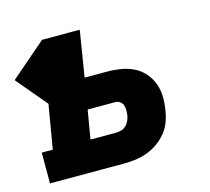

<svg xmlns="http://www.w3.org/2000/svg" viewBox="-107 -626 790 723"><g transform="rotate(-15 287.5 -265.0)"><path d="M3 0V-120H46L75 -291L-25 -410L114 -530H261L232 -351H320Q347 -351 373.5 -346.5Q400 -342 422.5 -331Q445 -320 462 -301Q479 -282 488 -258.5Q497 -235 498 -208Q499 -181 494 -154Q491 -132 483 -110Q475 -88 459.5 -69Q444 -50 424 -36Q404 -22 382 -14Q360 -6 337.5 -3Q315 0 292 0ZM193 -120H292Q303 -120 313.5 -123Q324 -126 332 -134Q340 -142 344.5 -152Q349 -162 351 -173Q352 -182 352 -192.5Q352 -203 349 -211.5Q346 -220 338 -226Q330 -232 320 -232H212Z"/></g></svg>

Font: Iosevka Curly Slab HvExObl
Style: Regular
Weight: 900
Width: 7
Italic angle: -9°
Monospace: yes
Designer: Belleve Invis
Foundry: Belleve Invis
Version: Version 11.1.0; ttfautohint (v1.8.3)